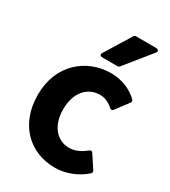

<svg xmlns="http://www.w3.org/2000/svg" viewBox="-185 -824 833 940"><g transform="rotate(30 231.0 -354.0)"><path d="M28 -245C28 -76 137 24 278 24C337 24 399 1 447 -42C451 -46 452 -53 449 -58L401 -131C395 -140 387 -137 383 -134C357 -113 326 -95 290 -95C222 -95 171 -151 171 -245C171 -339 222 -396 293 -396C320 -396 343 -386 368 -364C375 -357 383 -361 386 -365L441 -438C444 -442 445 -450 440 -455C405 -489 353 -515 287 -515C150 -515 28 -416 28 -245ZM425 -711C441 -730 415 -732 415 -732H301C297 -732 292 -730 290 -726L200 -580C187 -560 211 -560 211 -560H297C301 -560 305 -562 307 -565Z"/></g></svg>

Font: Falling Sky
Style: Bd
Weight: 700
Designer: Paul D. Hunt
Foundry: Adobe Systems Incorporated
Version: Version 1.02